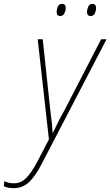

<svg xmlns="http://www.w3.org/2000/svg" viewBox="-134 -730 571 993"><path d="M-63 243Q-95 243 -114 233L-112 207Q-102 212 -90 215Q-78 218 -61 218Q-27 218 0 192Q27 166 58 108L119 -9L61 -527H87L126 -161Q131 -125 134 -95.5Q137 -66 138 -44H140Q151 -66 165.5 -96Q180 -126 199 -159L389 -527H417L81 119Q49 181 16 212Q-17 243 -63 243ZM335 -647Q316 -647 316 -669Q316 -681 322.5 -695.5Q329 -710 344 -710Q363 -710 363 -688Q363 -675 356.5 -661Q350 -647 335 -647ZM177 -647Q159 -647 159 -669Q159 -681 165 -695.5Q171 -710 187 -710Q206 -710 206 -688Q206 -675 199 -661Q192 -647 177 -647Z"/></svg>

Font: Noto Sans SemiCondensed Thin
Style: Italic
Weight: 100
Width: 4
Italic angle: -12°
Designer: Monotype Design Team
Foundry: Monotype Imaging Inc.
Version: Version 2.013; ttfautohint (v1.8.4.7-5d5b)